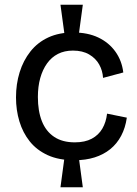

<svg xmlns="http://www.w3.org/2000/svg" viewBox="-20 -727 584 816"><path d="M255 -574 237 -707H332L314 -574ZM237 69 255 -65H314L332 69ZM297 -46Q230 -46 183 -67.5Q136 -89 106.5 -126Q77 -163 62.5 -211Q48 -259 48 -313Q48 -370 63.5 -420Q79 -470 109.5 -508.5Q140 -547 185.5 -568Q231 -589 291 -589Q353 -589 398 -567.5Q443 -546 470.5 -507.5Q498 -469 504 -419L418 -396Q416 -427 401.5 -453Q387 -479 359 -495.5Q331 -512 290 -512Q254 -512 226.5 -498Q199 -484 180 -457.5Q161 -431 151 -395Q141 -359 141 -315Q141 -255 158 -212Q175 -169 210 -145.5Q245 -122 298 -122Q341 -122 370 -137.5Q399 -153 415 -180.5Q431 -208 435 -244L519 -227Q513 -184 495 -150Q477 -116 448.5 -93Q420 -70 382 -58Q344 -46 297 -46Z"/></svg>

Font: Bricolage Grotesque 28pt
Style: Regular
Weight: 400
Version: Version 1.001;gftools[0.9.33.dev8+g029e19f]